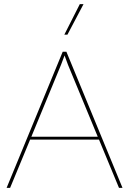

<svg xmlns="http://www.w3.org/2000/svg" viewBox="-20 -911 626 931"><path d="M460 -234H126L29 0H12L284 -660H302L574 0H557ZM454 -248 310 -596 293 -642 276 -597 132 -248ZM385 -891 307 -743H292L367 -891Z"/></svg>

Font: Work Sans Thin
Style: Regular
Weight: 260
Designer: Wei Huang
Foundry: Wei Huang
Version: Version 1.500